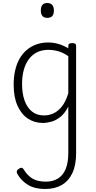

<svg xmlns="http://www.w3.org/2000/svg" viewBox="-20 -802 638 1279"><path d="M281 457Q212 457 166.5 429.5Q121 402 95 356Q90 346 92 338Q94 330 106 322Q118 314 125.5 316Q133 318 138 327Q163 368 197 388Q231 408 286 408Q332 408 365.5 387.5Q399 367 417 325Q435 283 435 216V-92Q412 -47 382.5 -23.5Q353 0 322.5 8.5Q292 17 265 17Q210 17 166 -12Q122 -41 96.5 -98Q71 -155 71 -238Q71 -288 80.5 -331Q90 -374 109 -408.5Q128 -443 156 -467.5Q184 -492 220.5 -505.5Q257 -519 301 -519Q335 -519 368.5 -509.5Q402 -500 435 -480V-496Q435 -506 441 -510.5Q447 -515 461 -515Q475 -515 481 -510.5Q487 -506 487 -496V219Q487 298 462 351Q437 404 391 430.5Q345 457 281 457ZM274 -33Q306 -33 336.5 -47Q367 -61 392.5 -93Q418 -125 435 -181V-428Q400 -452 367 -461Q334 -470 302 -470Q270 -470 243 -460.5Q216 -451 194.5 -432Q173 -413 158 -385.5Q143 -358 135 -322Q127 -286 127 -242Q127 -180 143.5 -133Q160 -86 192.5 -59.5Q225 -33 274 -33ZM295 -683Q273 -683 262.5 -695.5Q252 -708 252 -732Q252 -757 262.5 -769.5Q273 -782 295 -782Q316 -782 327.5 -769.5Q339 -757 339 -732Q339 -707 328 -695Q317 -683 295 -683Z"/></svg>

Font: Playwrite US Modern ExtraLight
Style: Regular
Weight: 250
Designer: Veronika Burian, José Scaglione
Foundry: TypeTogether
Version: Version 1.003